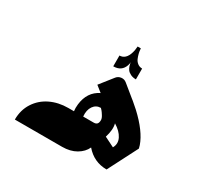

<svg xmlns="http://www.w3.org/2000/svg" viewBox="-113 -626 782 759"><g transform="rotate(30 277.5 -246.5)"><path d="M371.7 -376.7V-426Q359.7 -426 350.7 -432.8Q341.7 -439.7 337.5 -449.5Q333.3 -459.3 330.8 -469.2Q328.3 -479 328 -485.7L327.3 -492.7H312.7Q312.7 -492.7 310.7 -474.7Q302 -430.7 274 -426.3Q271.3 -426 268.3 -426V-376.7Q306 -376.7 317.3 -410.3Q320 -419 320.3 -426Q320.3 -424 320.7 -420.7Q321 -417.3 323.8 -408.8Q326.7 -400.3 331.5 -393.8Q336.3 -387.3 346.8 -382Q357.3 -376.7 371.7 -376.7ZM252.3 0Q289 0 315.5 -15.3Q342 -30.7 353 -55Q391.3 -10.3 449.3 -10.3L518.7 -145.7Q518.7 -145.7 515 -159.3Q496.7 -212.3 431.3 -273Q418 -285.3 403.7 -297Q403 -297.3 394.5 -304.3Q386 -311.3 371.8 -322.8Q357.7 -334.3 343 -346.3Q332.7 -355 319.2 -353.5Q305.7 -352 297.3 -341.7L250.3 -282.3L278 -260.3Q229.7 -236.7 222.7 -176.7Q220.7 -158.7 222.7 -145.3H197.3Q152.3 -145.3 116 -127.8Q79.7 -110.3 58.2 -77Q36.7 -43.7 36.7 0ZM382 -121.3Q394 -159.3 387 -185Q416.7 -167 428.2 -143.8Q439.7 -120.7 427.3 -98.7ZM264.7 -145.3Q262 -174.3 274.5 -192.2Q287 -210 308.3 -210Q311 -207.3 315 -202.8Q319 -198.3 325.8 -187.3Q332.7 -176.3 332.7 -168.3Q332.7 -156.3 327.8 -150.8Q323 -145.3 312.3 -145.3Z"/></g></svg>

Font: Jomhuria
Style: Regular
Weight: 400
Designer: Arabic design by Kourosh Beigpour, Latin design by Eben Sorkin, engineering by Lasse Fister and Khaled Hosney
Version: Version 1.0010